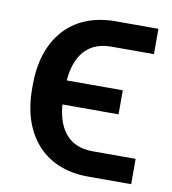

<svg xmlns="http://www.w3.org/2000/svg" viewBox="-66 -589 580 649"><g transform="rotate(10 224.0 -264.5)"><path d="M343.8 -305.2H151.4C152.3 -316.4 153.8 -326.7 155.8 -336.9C168.5 -397.9 204.6 -443.8 279.8 -443.8H426.3V-530.8H279.8C120.1 -530.8 41 -418.9 41 -272.9V-255.4C41 -110.4 119.6 2.4 278.8 2.4H426.8V-84.5H278.8C194.8 -84.5 160.6 -141.6 152.3 -211.4C151.9 -214.8 151.9 -218.8 151.4 -222.7H343.8Z"/></g></svg>

Font: Bert Sans Medium
Style: Regular
Weight: 500
Designer: Christian Robertson (Google), Cristiano Sobral
Foundry: Google, Cristiano Sobral
Version: Version 3.101